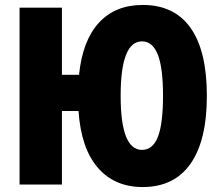

<svg xmlns="http://www.w3.org/2000/svg" viewBox="-20 -745 895 775"><path d="M556 10Q442 10 374.5 -68.5Q307 -147 297 -297H230V0H59V-714H230V-443H299Q313 -581 379 -653Q445 -725 556 -725Q684 -725 749.5 -632Q815 -539 815 -358Q815 -178 749 -84Q683 10 556 10ZM553 -140Q597 -140 617.5 -193Q638 -246 638 -358Q638 -471 617 -524.5Q596 -578 553 -578Q467 -578 467 -358Q467 -140 553 -140Z"/></svg>

Font: Noto Sans UI CondBlack
Style: Regular
Weight: 900
Width: 3
Designer: Monotype Design Team
Foundry: Monotype Imaging Inc.
Version: Version 1.001